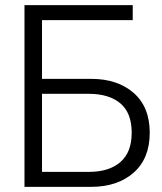

<svg xmlns="http://www.w3.org/2000/svg" viewBox="-20 -725 629 745"><path d="M75 0V-705H495V-647H112L143 -676V0ZM125 0V-58H324Q403 -58 447 -96Q491 -134 491 -210Q491 -287 447 -324Q403 -361 324 -361H129V-419H334Q436 -419 498.5 -364.5Q561 -310 561 -210Q561 -110 498.5 -55Q436 0 334 0Z"/></svg>

Font: TikTok Sans Light
Style: Regular
Weight: 300
Version: Version 4.000